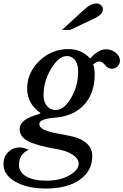

<svg xmlns="http://www.w3.org/2000/svg" viewBox="-95 -823 709 1103"><path d="M435 73Q435 159 363.5 209.5Q292 260 170 260Q61 260 -7 221Q-75 182 -75 119Q-75 78 -48 51Q-21 24 19 24Q42 24 70 38Q14 61 14 125Q14 167 56.5 191Q99 215 173 215Q250 215 303.5 184.5Q357 154 357 117Q357 89 323 66Q289 43 229 33Q117 14 67.5 -11.5Q18 -37 18 -81Q18 -110 44 -130.5Q70 -151 135 -170L137 -174Q61 -228 61 -313Q61 -406 131.5 -473.5Q202 -541 299 -541Q373 -541 423 -487Q470 -540 514 -540Q545 -540 569.5 -520.5Q594 -501 594 -475Q594 -455 580.5 -441.5Q567 -428 547 -428Q526 -428 509 -449Q492 -470 475 -470Q464 -470 440 -454Q449 -431 449 -396Q449 -287 388 -221Q327 -155 220 -147Q131 -140 131 -111Q131 -89 162.5 -76Q194 -63 238.5 -55.5Q283 -48 327.5 -37.5Q372 -27 403.5 1Q435 29 435 73ZM225 -191Q273 -191 313.5 -260.5Q354 -330 354 -414Q354 -454 336 -477.5Q318 -501 289 -501Q242 -501 198.5 -428Q155 -355 155 -276Q155 -238 174.5 -214.5Q194 -191 225 -191ZM308 -651H261L391 -770Q427 -803 458 -803Q475 -803 485.5 -793.5Q496 -784 496 -768Q496 -740 445 -716Z"/></svg>

Font: Libre Baskerville
Style: Italic
Weight: 400
Italic angle: -15°
Designer: Pablo Impallari, Rodrigo Fuenzalida
Foundry: Pablo Impallari, Rodrigo Fuenzalida
Version: Version 1.051;Glyphs 3.2.3 (3260)